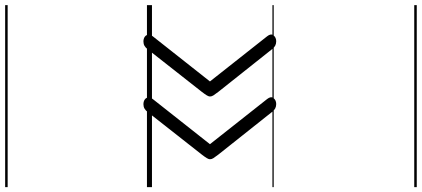

<svg xmlns="http://www.w3.org/2000/svg" viewBox="-478 -638 1680 765"><g transform="rotate(90 362.5 -255.0)"><path d="M145 14Q134 14 126.5 9Q119 4 118 -4.5Q117 -13 124 -23L304 -251L124 -479Q112 -494 120.5 -504.5Q129 -515 144 -515Q154 -515 161.5 -511Q169 -507 175 -499L345 -285Q355 -272 359.5 -265Q364 -258 364 -251Q364 -246 359.5 -238.5Q355 -231 345 -218L176 -3Q170 5 162.5 9.5Q155 14 145 14ZM395 14Q384 14 376.5 9Q369 4 368 -4.5Q367 -13 374 -23L554 -251L374 -479Q362 -494 370.5 -504.5Q379 -515 394 -515Q404 -515 411.5 -511Q419 -507 425 -499L595 -285Q605 -272 609.5 -265Q614 -258 614 -251Q614 -246 609.5 -238.5Q605 -231 595 -218L426 -3Q420 5 412.5 9.5Q405 14 395 14ZM0 555H725V565H0ZM0 -20H725V0H0ZM0 -505H725V-500H0ZM0 -1075H725V-1065H0Z"/></g></svg>

Font: Playwrite AR Guides
Style: Regular
Weight: 400
Designer: Veronika Burian, José Scaglione
Foundry: TypeTogether
Version: Version 1.003